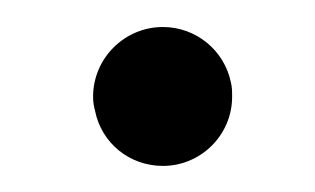

<svg xmlns="http://www.w3.org/2000/svg" viewBox="-20 -119 238 145"><path d="M50.3 -45.9C50.3 -42.5 50.8 -38.6 51.8 -35.2C56.6 -11.2 77.6 6.3 103 6.3C131.8 6.3 155.3 -17.1 155.3 -45.9C155.3 -49.8 155.3 -53.2 154.3 -57.1C149.4 -80.6 128.4 -98.6 103 -98.6C74.2 -98.6 50.3 -75.2 50.3 -45.9Z"/></svg>

Font: Tuffy
Style: Regular
Weight: 500
Designer: Thatcher Ulrich, Karoly Barta and Michael Everson
Version: Version 001.270